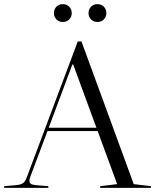

<svg xmlns="http://www.w3.org/2000/svg" viewBox="-55 -906 748 926"><path d="M117 -13 178 -8V0H-35V-8L21 -13Q46 -15 56.5 -23Q67 -31 75 -53L320 -706H338L590 -18L673 -8V0H428V-8L510 -18L416 -274H174L91 -53Q87 -42 87 -35Q87 -24 93.5 -19.5Q100 -15 117 -13ZM298 -595H294L180 -290H410ZM217 -812.5Q205 -825 205 -843Q205 -861 217 -873.5Q229 -886 248 -886Q267 -886 279 -873.5Q291 -861 291 -843Q291 -825 279 -812.5Q267 -800 248 -800Q229 -800 217 -812.5ZM384 -812.5Q372 -825 372 -843Q372 -861 384 -873.5Q396 -886 415 -886Q434 -886 446 -873.5Q458 -861 458 -843Q458 -825 446 -812.5Q434 -800 415 -800Q396 -800 384 -812.5Z"/></svg>

Font: Libre Caslon Display
Style: Regular
Weight: 400
Designer: Pablo Impallari, Rodrigo Fuenzalida
Foundry: Pablo Impallari, Rodrigo Fuenzalida
Version: Version 1.002